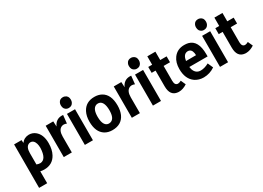

<svg xmlns="http://www.w3.org/2000/svg" viewBox="-17 -1568 3584 2617"><g transform="rotate(-30 1775.5 -259.5)"><path d="M245.1 -87.9Q214.8 -87.9 186.5 -99.6V-277.3Q186.5 -373 239.3 -396.5Q252 -402.3 265.6 -402.3Q317.4 -402.3 337.9 -336.9Q346.7 -306.6 346.7 -267.6Q339.8 -94.7 245.1 -87.9ZM185.5 195.3V7.8Q214.8 14.6 246.1 14.6Q378.9 14.6 438.5 -96.7Q476.6 -167 476.6 -269.5Q476.6 -405.3 397.5 -468.8Q354.5 -502.9 298.8 -502.9Q224.6 -502 179.7 -442.4L176.8 -488.3H59.6L58.6 195.3Z M686.5 0V-248Q686.5 -347.7 742.2 -376Q759.8 -384.8 778.3 -384.8Q799.8 -384.8 825.2 -374L838.9 -502Q830.1 -502.9 815.4 -502.9Q723.6 -502 682.6 -410.2L678.7 -493.2H559.6V0Z M1018.6 0V-488.3H891.6V0ZM1035.2 -630.9Q1035.2 -689.5 986.3 -708Q971.7 -713.9 956.1 -713.9Q905.3 -713.9 885.7 -670.9Q877 -653.3 877 -630.9Q877 -569.3 925.8 -549.8Q940.4 -544.9 955.1 -544.9Q1003.9 -544.9 1025.4 -586.9Q1035.2 -606.4 1035.2 -630.9Z M1325.2 -87.9Q1259.8 -87.9 1240.2 -172.9Q1233.4 -204.1 1233.4 -244.1Q1233.4 -370.1 1297.9 -395.5Q1311.5 -400.4 1326.2 -400.4Q1393.6 -400.4 1412.1 -309.6Q1418 -279.3 1418 -242.2Q1418 -113.3 1349.6 -91.8Q1337.9 -87.9 1325.2 -87.9ZM1329.1 -502.9Q1193.4 -502.9 1135.7 -391.6Q1103.5 -329.1 1103.5 -242.2Q1103.5 -79.1 1202.1 -16.6Q1252 14.6 1320.3 14.6Q1466.8 14.6 1521.5 -106.4Q1546.9 -165 1546.9 -244.1Q1546.9 -417 1440.4 -476.6Q1392.6 -502.9 1329.1 -502.9Z M1757.8 0V-248Q1757.8 -347.7 1813.5 -376Q1831.1 -384.8 1849.6 -384.8Q1871.1 -384.8 1896.5 -374L1910.2 -502Q1901.4 -502.9 1886.7 -502.9Q1794.9 -502 1753.9 -410.2L1750 -493.2H1630.9V0Z M2089.8 0V-488.3H1962.9V0ZM2106.4 -630.9Q2106.4 -689.5 2057.6 -708Q2043 -713.9 2027.3 -713.9Q1976.6 -713.9 1957 -670.9Q1948.2 -653.3 1948.2 -630.9Q1948.2 -569.3 1997.1 -549.8Q2011.7 -544.9 2026.4 -544.9Q2075.2 -544.9 2096.7 -586.9Q2106.4 -606.4 2106.4 -630.9Z M2495.1 -28.3 2460.9 -104.5Q2429.7 -87.9 2409.2 -87.9Q2360.4 -89.8 2359.4 -158.2V-395.5H2460V-488.3H2359.4V-620.1H2232.4V-488.3H2170.9V-395.5H2232.4V-147.5Q2232.4 2 2348.6 13.7Q2358.4 14.6 2368.2 14.6Q2431.6 13.7 2495.1 -28.3Z M2933.6 -41 2896.5 -125Q2828.1 -87.9 2768.6 -87.9Q2691.4 -87.9 2664.1 -167Q2658.2 -186.5 2655.3 -208H2943.4V-244.1Q2943.4 -460.9 2806.6 -496.1Q2777.3 -502.9 2743.2 -502.9Q2632.8 -502.9 2572.3 -419.9Q2523.4 -353.5 2523.4 -250Q2523.4 -93.8 2623 -24.4Q2680.7 14.6 2757.8 14.6Q2854.5 13.7 2933.6 -41ZM2742.2 -405.3Q2800.8 -405.3 2812.5 -335Q2815.4 -319.3 2815.4 -301.8L2657.2 -300.8Q2670.9 -391.6 2727.5 -403.3Q2735.4 -405.3 2742.2 -405.3Z M3145.5 0V-488.3H3018.6V0ZM3162.1 -630.9Q3162.1 -689.5 3113.3 -708Q3098.6 -713.9 3083 -713.9Q3032.2 -713.9 3012.7 -670.9Q3003.9 -653.3 3003.9 -630.9Q3003.9 -569.3 3052.7 -549.8Q3067.4 -544.9 3082 -544.9Q3130.9 -544.9 3152.3 -586.9Q3162.1 -606.4 3162.1 -630.9Z M3550.8 -28.3 3516.6 -104.5Q3485.4 -87.9 3464.8 -87.9Q3416 -89.8 3415 -158.2V-395.5H3515.6V-488.3H3415V-620.1H3288.1V-488.3H3226.6V-395.5H3288.1V-147.5Q3288.1 2 3404.3 13.7Q3414.1 14.6 3423.8 14.6Q3487.3 13.7 3550.8 -28.3Z"/></g></svg>

Font: Yaldevi Colombo
Style: Bold
Weight: 700
Designer: Sol Matas, Denzil Rajitha, Kosala Senevirathne and Pathum Egodawatta
Foundry: Mooniak
Version: Version 1.020 ; ttfautohint (v1.6)